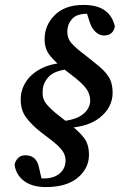

<svg xmlns="http://www.w3.org/2000/svg" viewBox="-20 -647 488 779"><path d="M166 112Q111 112 78 87.5Q45 63 39 21Q43 4 54 -6.5Q65 -17 83 -17Q128 -17 138 32L153 97L107 71Q122 75 133 76Q144 77 157 77Q199 77 222.5 56.5Q246 36 246 4Q246 -17 233 -35.5Q220 -54 185 -81L143 -113Q107 -142 85.5 -171Q64 -200 64 -244Q64 -283 86.5 -317Q109 -351 153.5 -372Q198 -393 266 -393L265 -367Q202 -362 177.5 -335.5Q153 -309 153 -275Q151 -247 168 -225.5Q185 -204 220 -177L262 -144Q304 -111 322.5 -85.5Q341 -60 341 -19Q341 36 295.5 74Q250 112 166 112ZM318 -627Q374 -627 405 -605Q436 -583 446 -540Q439 -503 402 -503Q385 -503 369.5 -516Q354 -529 345 -554L327 -610L370 -587Q361 -589 352 -590Q343 -591 332 -591Q290 -591 271.5 -569Q253 -547 253 -519Q253 -490 271.5 -470Q290 -450 326 -423L366 -391Q404 -362 420.5 -336Q437 -310 437 -271Q437 -211 384 -169Q331 -127 227 -127V-155Q287 -160 316 -183Q345 -206 346 -238Q346 -262 333.5 -282Q321 -302 288 -329L235 -370Q207 -393 184 -420Q161 -447 161 -488Q161 -545 202.5 -586Q244 -627 318 -627Z"/></svg>

Font: Lisu Bosa ExtraBold
Style: Italic
Weight: 800
Italic angle: -19°
Designer: David Morse, Annie Olsen, Victor Gaultney, Frank Grießhammer (Latin)
Foundry: SIL International
Version: Version 2.000